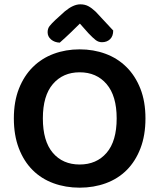

<svg xmlns="http://www.w3.org/2000/svg" viewBox="-20 -851 736 887"><path d="M652 -304Q652 -226 629 -166Q606 -106 565.5 -65.5Q525 -25 469 -4.5Q413 16 348 16Q283 16 227 -4.5Q171 -25 130.5 -65.5Q90 -106 67 -166Q44 -226 44 -304Q44 -382 67.5 -441.5Q91 -501 132 -541.5Q173 -582 228.5 -602.5Q284 -623 348 -623Q412 -623 467.5 -602.5Q523 -582 564 -541.5Q605 -501 628.5 -441.5Q652 -382 652 -304ZM519 -304Q519 -408 472.5 -462.5Q426 -517 348 -517Q271 -517 224.5 -463Q178 -409 178 -304Q178 -199 224 -145Q270 -91 348 -91Q426 -91 472.5 -145Q519 -199 519 -304ZM349 -742Q329 -722 305 -699Q281 -676 256 -654Q232 -655 216 -668.5Q200 -682 200 -702Q200 -719 209 -730.5Q218 -742 236 -759L280 -799Q319 -831 351 -831Q372 -831 388 -822.5Q404 -814 422 -797L503 -710Q503 -684 488.5 -670Q474 -656 451 -656Q435 -656 422 -666Q409 -676 389 -697Z"/></svg>

Font: Baloo Bhai 2 SemiBold
Style: Regular
Weight: 600
Designer: Supriya Tembe, Noopur Datye and Ek Type
Foundry: Ek Type
Version: Version 1.640;PS 1.000;hotconv 16.6.51;makeotf.lib2.5.65220;